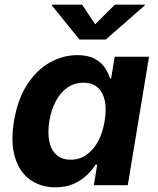

<svg xmlns="http://www.w3.org/2000/svg" viewBox="-20 -787 671 816"><path d="M215.4 9.1Q152.8 9.1 107.7 -23.5Q62.6 -56 43.6 -118.8Q24.5 -181.6 39.4 -272.2Q55.1 -365.7 95.7 -428Q136.3 -490.2 192 -521.5Q247.7 -552.7 308.2 -552.7Q354.4 -552.7 382.6 -537.2Q410.8 -521.8 425.9 -498.9Q441.1 -476 447.4 -454H452.4L467.3 -545.9H613.4L523.1 0H378.9L393.1 -87.4H386.2Q372.2 -64.9 349.1 -42.8Q326 -20.6 293 -5.7Q260 9.1 215.4 9.1ZM280.4 -108.3Q318.1 -108.3 347.6 -129Q377.1 -149.7 396.9 -186.6Q416.8 -223.5 424.7 -272.7Q433.1 -322.4 425.5 -358.9Q417.8 -395.4 394.9 -415.4Q372 -435.4 334.3 -435.4Q295.8 -435.4 266.1 -414.5Q236.4 -393.6 217.1 -357Q197.7 -320.4 189.7 -272.7Q182 -224.8 189.3 -187.5Q196.5 -150.3 219.4 -129.3Q242.3 -108.3 280.4 -108.3ZM328.8 -767.1 384.6 -684 467.9 -767.1H595.6L594.9 -763.5L429.8 -619.1H317.5L200.8 -763.5L201.5 -767.1Z"/></svg>

Font: Inter
Style: Italic
Weight: 400
Italic angle: -9.3988°
Designer: Rasmus Andersson
Foundry: rsms
Version: Version 4.001;git-66647c0bb